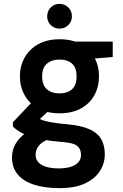

<svg xmlns="http://www.w3.org/2000/svg" viewBox="-20 -741 636 993"><path d="M287 232Q212 232 157 214.5Q102 197 72 161.5Q42 126 42 74Q42 36 60 4Q78 -28 113 -53.5Q148 -79 199 -97L256 -30Q206 -15 185 8Q164 31 164 59Q164 83 179 99Q194 115 221.5 122.5Q249 130 284 130Q319 130 345 122Q371 114 385 98.5Q399 83 399 60Q399 30 379 13.5Q359 -3 297 -7Q244 -11 203 -19Q162 -27 132 -37Q102 -47 81 -60Q60 -73 47 -86V-109L155 -223L258 -192L125 -69L164 -139Q174 -132 185 -126Q196 -120 213 -115.5Q230 -111 258 -106.5Q286 -102 330 -98Q397 -92 439.5 -74Q482 -56 502 -23.5Q522 9 522 57Q522 103 497.5 142.5Q473 182 421 207Q369 232 287 232ZM288 -155Q224 -155 178 -180Q132 -205 107.5 -248.5Q83 -292 83 -346Q83 -400 107.5 -443.5Q132 -487 178 -512.5Q224 -538 288 -538Q353 -538 398.5 -512.5Q444 -487 468 -443.5Q492 -400 492 -346Q492 -292 468 -248.5Q444 -205 398.5 -180Q353 -155 288 -155ZM288 -258Q329 -258 352.5 -279.5Q376 -301 376 -346Q376 -391 352.5 -412Q329 -433 288 -433Q248 -433 223 -412Q198 -391 198 -346Q198 -301 222.5 -279.5Q247 -258 288 -258ZM377 -431 355 -526H563V-446ZM287 -593Q261 -593 242.5 -611.5Q224 -630 224 -656Q224 -684 242.5 -702.5Q261 -721 287 -721Q315 -721 333.5 -702.5Q352 -684 352 -656Q352 -630 333.5 -611.5Q315 -593 287 -593Z"/></svg>

Font: DM Sans 9pt
Style: Bold
Weight: 700
Designer: Colophon Foundry, Jonny Pinhorn
Foundry: Colophon Foundry
Version: Version 4.004;gftools[0.9.30]